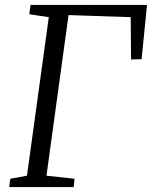

<svg xmlns="http://www.w3.org/2000/svg" viewBox="-20 -763 620 783"><path d="M17.5 0 22 -34 90 -46.5 179 -693 99.5 -705 104.5 -743H579.5L557.5 -521.5L514.5 -520.5L513 -693L259.5 -701.5L169.5 -46.5L284 -34L280.5 0Z"/></svg>

Font: Merriweather 24pt Light
Style: Italic
Weight: 300
Italic angle: -7.8°
Version: Version 2.101